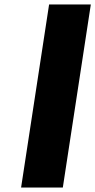

<svg xmlns="http://www.w3.org/2000/svg" viewBox="-20 -845 429 865"><path d="M389.2 -825H201.2L75 0H263Z"/></svg>

Font: Sztylet
Style: BdObl
Weight: 700
Foundry: Cannot Into Space Fonts, PlusOne Fonts
Version: Version 0.12